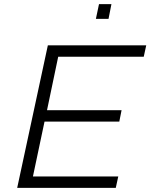

<svg xmlns="http://www.w3.org/2000/svg" viewBox="-20 -907 726 927"><path d="M63 0 211 -688H686L674 -633H261L207 -375H567L556 -320H195L139 -55H551L539 0ZM443 -816 458 -887H518L504 -816Z"/></svg>

Font: Saira SemiExpanded Light
Style: Italic
Weight: 300
Width: 6
Italic angle: -12°
Designer: Hector Gatti with collaboration of the Omnibus-Type team
Foundry: Omnibus-Type
Version: Version 1.101